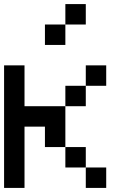

<svg xmlns="http://www.w3.org/2000/svg" viewBox="-20 -920 640 940"><path d="M0 0V-600H100V-400H300V-200H200V-300H100V0ZM200 -700V-800H300V-700ZM400 -200V-100H300V-200ZM400 -100H500V0H400ZM400 -500V-400H300V-500ZM400 -600H500V-500H400ZM400 -900V-800H300V-900Z"/></svg>

Font: Galmuri9 Regular
Style: Regular
Weight: 400
Designer: Lee Minseo (quiple)
Version: Version 2.399;hotconv 1.1.1;makeotfexe 2.6.0 DEVELOPMENT